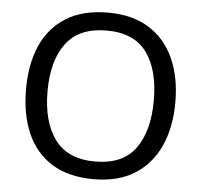

<svg xmlns="http://www.w3.org/2000/svg" viewBox="-52 -779 885 844"><g transform="rotate(5 390.5 -357.5)"><path d="M720 -358Q720 -247 682.5 -164.5Q645 -82 572 -36Q499 10 391 10Q280 10 206.5 -36Q133 -82 97 -165Q61 -248 61 -359Q61 -469 97 -551Q133 -633 206.5 -679Q280 -725 392 -725Q499 -725 572 -679.5Q645 -634 682.5 -551.5Q720 -469 720 -358ZM156 -358Q156 -223 213 -145.5Q270 -68 391 -68Q513 -68 569 -145.5Q625 -223 625 -358Q625 -493 569 -569.5Q513 -646 392 -646Q271 -646 213.5 -569.5Q156 -493 156 -358Z"/></g></svg>

Font: Noto Sans Living
Style: Regular
Weight: 400
Designer: Monotype Design Team
Foundry: Monotype Imaging Inc.
Version: Version 2.013; ttfautohint (v1.8.4.7-5d5b)